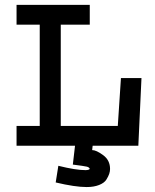

<svg xmlns="http://www.w3.org/2000/svg" viewBox="-20 -589 626 776"><path d="M354.5 0 352.5 17.6Q369.1 17.6 397 38.1Q424.8 58.6 424.8 93.8Q424.8 103.5 421.4 113.8Q418 124 409.7 137.2Q401.4 150.4 380.4 158.7Q359.4 167 330.1 167Q283.2 167 205.1 148.4L215.8 81.1Q286.1 98.6 325.2 98.6Q338.9 98.6 342.8 93.8Q340.8 86.9 330.6 84.5Q320.3 82 274.4 76.2L283.2 0H46.9V-80.1H140.6V-489.3H46.9V-569.3H342.8V-489.3H225.6V-80.1H456.1L468.8 -273.4H551.8L539.1 0Z"/></svg>

Font: Thabit-Bold
Style: Bold
Weight: 700
Designer: Regenerated by Nadim Shaikli
Foundry: MAK Alagha
Version: 0.01